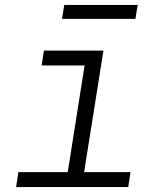

<svg xmlns="http://www.w3.org/2000/svg" viewBox="-20 -754 640 774"><path d="M45 0 54 -60H253L321 -490H148L157 -550H397L319 -60H506L497 0ZM230 -678 239 -734H535L526 -678Z"/></svg>

Font: JetBrains Mono NL ExtraLight
Style: Italic
Weight: 200
Italic angle: -9°
Monospace: yes
Designer: Philipp Nurullin, Konstantin Bulenkov
Foundry: JetBrains
Version: Version 2.305; ttfautohint (v1.8.4.7-5d5b)